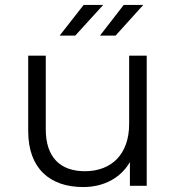

<svg xmlns="http://www.w3.org/2000/svg" viewBox="-20 -751 713 776"><path d="M397 -731H318L221 -607H284ZM447 -607 559 -731H480L384 -607ZM502 -526V-250C502 -130 433 -59 323 -59C223 -59 165 -116 165 -228V-526H94V-221C94 -70 182 5 316 5C400 5 468 -32 505 -96V0H573V-526Z"/></svg>

Font: Montserrat Lite
Style: Regular
Weight: 400
Designer: Julieta Ulanovsky
Foundry: Julieta Ulanovsky
Version: Version 7.200;PS 007.200;hotconv 1.0.88;makeotf.lib2.5.64775